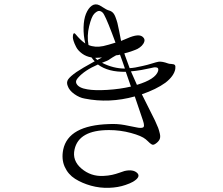

<svg xmlns="http://www.w3.org/2000/svg" viewBox="-20 -841 1040 896"><path d="M764 -545Q768 -543 780 -542.5Q792 -542 796 -537.5Q800 -533 798 -519Q792 -486 752 -455Q709 -424 642 -401L703 -279Q714 -255 718 -244.5Q722 -234 726 -217Q730 -200 724 -189Q718 -178 704 -169Q699 -166 695 -165.5Q691 -165 686.5 -168Q682 -171 679 -173.5Q676 -176 670 -182Q664 -188 660 -191Q641 -207 591 -220.5Q541 -234 489 -234Q348 -234 328 -144Q316 -92 360 -54.5Q404 -17 462 -20Q485 -21 503 -25Q521 -29 537.5 -35Q554 -41 561 -43Q601 -52 620 -34Q639 -16 601 7Q587 15 566 22Q532 34 489 35.5Q446 37 404.5 25.5Q363 14 330.5 -6.5Q298 -27 282 -62.5Q266 -98 275 -143Q299 -256 489 -262Q526 -264 561.5 -257.5Q597 -251 617 -246.5Q637 -242 647 -246Q657 -250 647 -279Q646 -280 609 -391Q490 -358 375 -381Q351 -385 327 -402Q303 -419 296 -440Q289 -457 298 -470.5Q307 -484 337 -505Q360 -521 422 -555Q417 -559 407 -573Q382 -577 363 -591Q344 -605 335.5 -621.5Q327 -638 323.5 -649.5Q320 -661 320 -666Q320 -685 326 -686Q329 -686 333 -681Q356 -653 378 -638Q369 -676 370 -713.5Q371 -751 381 -776Q392 -803 408.5 -814.5Q425 -826 445 -816Q451 -813 464 -804.5Q477 -796 483 -794Q496 -791 504.5 -784Q513 -777 519 -761Q525 -745 528 -733.5Q531 -722 536.5 -694Q542 -666 545 -650Q563 -657 574 -662Q630 -687 648 -667Q657 -658 653.5 -647Q650 -636 641.5 -627.5Q633 -619 622 -613Q591 -599 560 -592Q561 -591 561.5 -589Q562 -587 562 -586Q569 -565 585 -523Q608 -524 645 -533Q668 -538 688.5 -544.5Q709 -551 720 -553Q737 -555 764 -545ZM563 -521Q560 -529 552.5 -551.5Q545 -574 540 -586Q538 -585 531.5 -584Q525 -583 522 -583Q504 -573 494 -566Q485 -558 456 -548Q509 -521 563 -521ZM420 -777Q407 -764 396 -718.5Q385 -673 393 -631Q423 -618 462 -626Q484 -631 519 -642Q482 -743 466 -772Q458 -788 444 -790Q434 -791 420 -777ZM424 -571Q434 -561 434 -561Q438 -563 445.5 -567Q453 -571 456 -573Q454 -573 450.5 -572.5Q447 -572 445 -572Q438 -571 424 -571ZM388 -424Q422 -418 480.5 -421.5Q539 -425 591 -437Q579 -470 567 -506Q485 -504 437 -540Q375 -513 345 -479Q331 -464 336 -452.5Q341 -441 354.5 -434Q368 -427 388 -424ZM718 -510Q720 -518 717 -522.5Q714 -527 703 -527Q699 -527 682.5 -523Q666 -519 640.5 -514.5Q615 -510 591 -508Q609 -466 619 -445Q706 -471 718 -510Z"/></svg>

Font: TsukuhouMincho
Style: Regular
Weight: 400
Designer: Iose
Foundry: Typographish
Version: Version 1.001; ttfautohint (v1.8.3)